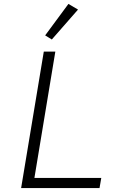

<svg xmlns="http://www.w3.org/2000/svg" viewBox="-20 -962 640 982"><path d="M88 0 204 -698H263L156 -52H498L489 0ZM245 -760 211 -781 330 -942 379 -913Z"/></svg>

Font: IBM Plex Mono Light
Style: Italic
Weight: 300
Italic angle: -9°
Monospace: yes
Designer: Mike Abbink, Paul van der Laan, Pieter van Rosmalen
Foundry: Bold Monday
Version: Version 2.3